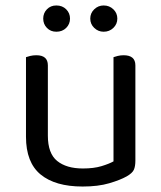

<svg xmlns="http://www.w3.org/2000/svg" viewBox="-20 -669 590 702"><path d="M75 -460Q80 -462 90.5 -464.5Q101 -467 113 -467Q155 -467 155 -430V-173Q155 -108 189 -80.5Q223 -53 283 -53Q323 -53 351 -61.5Q379 -70 395 -79V-460Q400 -462 410.5 -464.5Q421 -467 432 -467Q475 -467 475 -430V-82Q475 -61 469.5 -48.5Q464 -36 443 -24Q420 -11 379.5 1Q339 13 282 13Q182 13 128.5 -31Q75 -75 75 -169ZM236 -601Q236 -581 222 -567Q208 -553 186 -553Q165 -553 151.5 -567Q138 -581 138 -601Q138 -621 151.5 -635Q165 -649 186 -649Q208 -649 222 -635Q236 -621 236 -601ZM409 -601Q409 -581 394.5 -567Q380 -553 359 -553Q339 -553 324.5 -567Q310 -581 310 -601Q310 -621 324.5 -635Q339 -649 359 -649Q380 -649 394.5 -635Q409 -621 409 -601Z"/></svg>

Font: Baloo 2
Style: Regular
Weight: 400
Designer: Sarang Kulkarni and Ek Type
Foundry: Ek Type
Version: Version 1.640;hotconv 1.0.111;makeotfexe 2.5.65597; ttfautoh